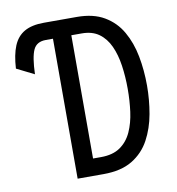

<svg xmlns="http://www.w3.org/2000/svg" viewBox="-79 -771 775 843"><g transform="rotate(-10 308.0 -350.0)"><path d="M199.5 0V-624H167.5Q126.5 -624 111.8 -592.2Q97 -560.5 94.5 -484L16.5 -523Q20 -584 36.2 -623.2Q52.5 -662.5 85.5 -681.2Q118.5 -700 172.5 -700H319Q392.5 -700 441.2 -671.2Q490 -642.5 518.2 -593.2Q546.5 -544 558.5 -481.2Q570.5 -418.5 570.5 -350Q570.5 -286.5 559.5 -224.5Q548.5 -162.5 521 -111.5Q493.5 -60.5 443.5 -30.2Q393.5 0 315 0ZM281.5 -75.5H317Q370 -75.5 403 -98.5Q436 -121.5 453.8 -160.8Q471.5 -200 478 -249Q484.5 -298 484.5 -350Q484.5 -405.5 477.2 -455Q470 -504.5 452.5 -542.8Q435 -581 404.8 -603Q374.5 -625 328 -625H281.5Z"/></g></svg>

Font: Overpass Mono
Style: Regular
Weight: 400
Designer: Delve Withrington, Dave Bailey
Foundry: Delve Fonts LLC
Version: Version 4.000